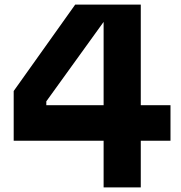

<svg xmlns="http://www.w3.org/2000/svg" viewBox="-20 -820 790 840"><path d="M595.9 -359.7H725.9V-204.4H595.9V0H433.3V-204.4H39.9V-421.8L309.1 -800H595.9ZM182.6 -359.7H433.3V-763.1H461.4L182.6 -376.6Z"/></svg>

Font: Martian Mono VF sWd Rg
Style: Regular
Weight: 400
Width: 6
Monospace: yes
Designer: Roman Shamin
Foundry: Evil Martians
Version: Version 1.100